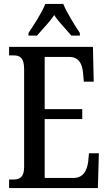

<svg xmlns="http://www.w3.org/2000/svg" viewBox="-20 -951 549 971"><path d="M124 -784V-771H167C194 -803 230 -838 254 -875C278 -838 316 -801 341 -771H384V-784C359 -822 318 -886 300 -931H209C192 -886 149 -822 124 -784ZM26 0H475L480 -176H430L426 -133C420 -89 401 -51 352 -51H206V-349H396V-399H206V-663H332C379 -663 397 -626 400 -581L404 -538H454L450 -714H26V-671H47C78 -671 102 -662 102 -602V-107C102 -56 81 -43 47 -43H26Z"/></svg>

Font: Noto Serif Armenian ExtraCondensed Medium
Style: Regular
Weight: 500
Width: 2
Designer: Monotype Design Team
Foundry: Monotype Imaging Inc.
Version: Version 2.008